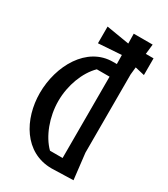

<svg xmlns="http://www.w3.org/2000/svg" viewBox="-211 -957 921 1055"><g transform="rotate(30 250.0 -429.5)"><path d="M413 -660 418 -708 478 -694V-800H429L436 -863H316L317 -801L172 -825V-719L318 -729L319 -672H296C130 -673 32 -496 32 -323C32 -159 122 4 295 4H296L432 0L413 -164ZM239 -76C181 -133 142 -235 142 -336C142 -436 180 -535 238 -592H319V-76Z"/></g></svg>

Font: BackOut Medium
Style: Regular
Weight: 500
Designer: Frank Adebiaye
Foundry: Velvetyne Type Foundry
Version: Version 2.000;hotconv 1.0.109;makeotfexe 2.5.65596